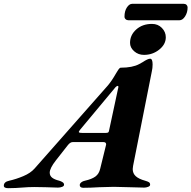

<svg xmlns="http://www.w3.org/2000/svg" viewBox="-88 -979 1001 1004"><path d="M-68 -8Q-68 -28 -40 -34Q-4 -42 34 -58Q72 -74 93 -98L476 -532Q497 -557 518 -594Q520 -597 526 -607Q532 -617 536 -621Q540 -625 543 -625Q605 -625 640 -644L658 -654Q685 -672 697 -672Q710 -672 710 -642Q710 -623 706 -606L608 -112Q606 -100 606 -95Q606 -72 622 -57.5Q638 -43 671 -34Q685 -30 691 -26Q697 -22 697 -13Q697 -6 686.5 -2Q676 2 666 2Q645 2 589 0Q531 -2 507 -2Q487 -2 431 0Q385 3 347 3Q339 3 334 -0.5Q329 -4 329 -11Q329 -19 337 -25.5Q345 -32 356 -34Q392 -42 411 -56Q430 -70 436 -97L466 -219Q467 -221 467 -224Q467 -236 453 -236H292Q279 -236 266 -219L204 -140Q172 -99 172 -76Q172 -60 184.5 -50Q197 -40 222 -34Q232 -31 239.5 -26Q247 -21 247 -13Q247 -6 237 -2Q227 2 215 2Q192 2 150 0L91 -1Q61 -1 25 2Q12 3 -5.5 4Q-23 5 -45 5Q-68 5 -68 -8ZM465 -284Q473 -284 477 -286Q481 -288 482 -295L529 -514Q531 -520 531 -525Q531 -530 528 -530Q523 -530 516 -523L332 -302Q324 -292 324 -289Q324 -284 342 -284ZM592 -755Q592 -796 624.5 -825Q657 -854 707 -854Q738 -854 758.5 -833Q779 -812 779 -784Q779 -747 744.5 -719.5Q710 -692 665 -692Q635 -692 613.5 -711Q592 -730 592 -755ZM563 -892Q563 -921 575.5 -940Q588 -959 603 -959H873Q882 -959 887.5 -953.5Q893 -948 893 -940Q893 -914 880 -893.5Q867 -873 850 -873H584Q575 -873 569 -878.5Q563 -884 563 -892Z"/></svg>

Font: EB Garamond ExtraBold
Style: Italic
Weight: 800
Italic angle: -17.2°
Designer: Georg Duffner and Octavio Pardo
Foundry: Georg Duffner
Version: Version 1.000